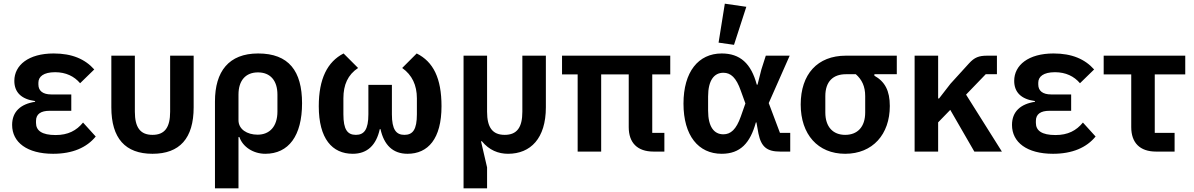

<svg xmlns="http://www.w3.org/2000/svg" viewBox="-20 -825 6500 1045"><path d="M432 -158C396 -114 350 -90 283 -90C208 -90 176 -114 176 -156V-167C176 -204 202 -222 250 -222H368V-311H259C214 -311 189 -330 189 -365V-375C189 -408 217 -432 280 -432C338 -432 384 -410 416 -372L493 -447C443 -503 373 -534 272 -534C135 -534 58 -470 58 -385C58 -323 96 -285 171 -275V-271C93 -259 46 -218 46 -145C46 -50 128 12 269 12C375 12 452 -22 501 -82Z M714 -522H586V-241C586 -72 662 12 810 12C958 12 1034 -72 1034 -241V-522H906V-217C906 -132 877 -91 810 -91C743 -91 714 -132 714 -217Z M1150 200H1278V-79H1283C1301 -26 1358 12 1424 12C1551 12 1624 -86 1624 -263C1624 -438 1552 -534 1385 -534C1225 -534 1150 -436 1150 -273ZM1382 -92C1325 -92 1278 -121 1278 -171V-310C1278 -387 1317 -431 1384 -431C1451 -431 1490 -387 1490 -310V-218C1490 -136 1447 -92 1382 -92Z M2113 -363H1985V-203C1985 -120 1962 -91 1917 -91C1871 -91 1849 -120 1849 -203V-290C1849 -363 1873 -418 1929 -455L1850 -534C1762 -489 1715 -396 1715 -247C1715 -70 1788 12 1900 12C1980 12 2028 -36 2047 -122H2051C2070 -36 2118 12 2198 12C2310 12 2383 -70 2383 -247C2383 -400 2338 -489 2248 -534L2169 -455C2223 -417 2249 -361 2249 -290V-203C2249 -120 2227 -91 2181 -91C2136 -91 2113 -120 2113 -203Z M2503 200H2631V86L2598 -56H2603C2642 -8 2692 12 2745 12C2868 12 2951 -72 2951 -241V-522H2823V-217C2823 -132 2794 -91 2727 -91C2660 -91 2631 -132 2631 -217V-522H2503Z M3530 -420H3628V-522H3039V-420H3124V0H3252V-420H3402V-133C3402 -48 3449 0 3537 0H3596V-102H3530Z M4042 -788 3925 -805 3891 -593 3975 -581ZM4281 -102H4225L4164 -264L4278 -522H4148L4124 -447L4103 -364H4099C4068 -480 4008 -534 3908 -534C3781 -534 3700 -434 3700 -261C3700 -87 3781 12 3908 12C4009 12 4063 -46 4094 -159H4097L4108 -98C4123 -25 4155 0 4226 0H4281ZM3917 -94C3867 -94 3834 -134 3834 -223V-300C3834 -388 3867 -429 3917 -429C3957 -429 3987 -403 4012 -331L4037 -262L4012 -191C3987 -120 3957 -94 3917 -94Z M4861 -421V-522H4584C4429 -522 4338 -421 4338 -256C4338 -94 4431 12 4580 12C4730 12 4823 -94 4823 -248C4823 -332 4796 -381 4739 -413V-421ZM4638 -421C4671 -392 4689 -355 4689 -302V-213C4689 -134 4647 -91 4580 -91C4514 -91 4472 -134 4472 -213V-302C4472 -381 4514 -421 4584 -421Z M5283 0H5433L5238 -310L5345 -421H5406V-522H5354C5308 -522 5284 -513 5254 -480L5153 -369L5091 -289H5086V-522H4958V0H5086V-159L5152 -227Z M5874 -158C5838 -114 5792 -90 5725 -90C5650 -90 5618 -114 5618 -156V-167C5618 -204 5644 -222 5692 -222H5810V-311H5701C5656 -311 5631 -330 5631 -365V-375C5631 -408 5659 -432 5722 -432C5780 -432 5826 -410 5858 -372L5935 -447C5885 -503 5815 -534 5714 -534C5577 -534 5500 -470 5500 -385C5500 -323 5538 -285 5613 -275V-271C5535 -259 5488 -218 5488 -145C5488 -50 5570 12 5711 12C5817 12 5894 -22 5943 -82Z M6373 0V-102H6265V-420H6431V-522H5987V-420H6137V-133C6137 -48 6184 0 6272 0Z"/></svg>

Font: Braiins Sans SemiBold
Style: Regular
Weight: 600
Designer: Mike Abbink, Paul van der Laan, Pieter van Rosmalen, Jiri Chlebus, Lubos Buracinsky
Foundry: Bold Monday, Sudetype
Version: Version 1.000;hotconv 1.0.109;makeotfexe 2.5.65596